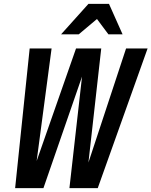

<svg xmlns="http://www.w3.org/2000/svg" viewBox="-20 -970 781 990"><path d="M58 0 133 -720H246L169 -140L372 -720H502L436 -132L630 -720H741L484 0H338L403 -575L204 0ZM295 -793 436 -950H542L612 -793H539L480 -872L386 -793Z"/></svg>

Font: Instrument Sans Condensed SemiBold Italic
Style: Regular
Weight: 600
Width: 3
Italic angle: -13°
Designer: Rodrigo Fuenzalida
Foundry: fragTYPE
Version: Version 1.000; ttfautohint (v1.8.4.7-5d5b);gftools[0.9.28]